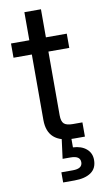

<svg xmlns="http://www.w3.org/2000/svg" viewBox="-95 -700 502 947"><g transform="rotate(-10 155.5 -226.0)"><path d="M182.1 -656.2V-125Q182.1 -94.7 194.6 -83Q207 -71.3 238.8 -71.3H286.6V0H231Q164.6 0 131.8 -29.1Q99.1 -58.1 99.1 -116.2V-656.2ZM286.6 -444.3H7.3V-515.6H286.6ZM141.6 153.3H198.7Q223.1 153.3 235.1 145.3Q247.1 137.2 247.1 121.1Q247.1 105 235.1 96.9Q223.1 88.9 198.7 88.9H159.2L173.8 -23.4H219.2V0V42Q261.2 43.9 286.1 65.2Q311 86.4 311 121.1Q311 163.1 281.2 183.6Q251.5 204.1 198.7 204.1H141.6Z"/></g></svg>

Font: Intratopia Thin
Style: Regular
Weight: 100
Designer: Rasmus Andersson
Foundry: rsms
Version: Version 3.000;Glyphs 3.2.3 (3260)